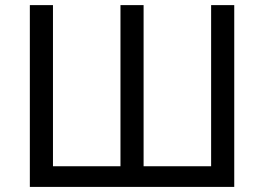

<svg xmlns="http://www.w3.org/2000/svg" viewBox="-20 -734 1037 754"><path d="M899.9 0H97.2V-713.9H188V-81.1H453.1V-713.9H543.9V-81.1H809.1V-713.9H899.9Z"/></svg>

Font: WenQuanYi Micro Hei
Style: Regular
Weight: 400
Foundry: Ascender Corporation
Version: Version 0.2.0-beta